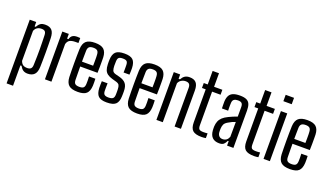

<svg xmlns="http://www.w3.org/2000/svg" viewBox="-84 -1433 3897 2266"><g transform="rotate(20 1864.5 -300.0)"><path d="M55.5 200V-600H136.5V-545H150.5Q167.5 -576.5 189 -592Q210.5 -607.5 251.5 -607.5Q305.5 -607.5 333 -578Q360.5 -548.5 362.5 -481Q363.5 -450.5 364.2 -402.2Q365 -354 365 -300.5Q365 -247 364.2 -198.8Q363.5 -150.5 362.5 -119Q360.5 -52 331.2 -22.2Q302 7.5 248 7.5Q214 7.5 191.5 -7.2Q169 -22 150.5 -55.5H136.5V200ZM221 -53.5Q251 -53.5 266 -67.5Q281 -81.5 282 -113.5Q284.5 -175.5 285.2 -224.2Q286 -273 285.8 -315.2Q285.5 -357.5 284.5 -399.2Q283.5 -441 282 -488.5Q281 -519.5 268 -533.2Q255 -547 224.5 -547Q192.5 -547 170 -532.5Q147.5 -518 136.5 -488.5V-112Q148.5 -79.5 168.5 -66.5Q188.5 -53.5 221 -53.5Z M464.5 0V-600H546V-540.5H563Q572 -574.5 593.8 -588.5Q615.5 -602.5 652 -602.5Q661.5 -602.5 670.8 -601.5Q680 -600.5 689.5 -600.5V-538H653Q607.5 -538 581.5 -523.5Q555.5 -509 546 -472V0Z M877 7.5Q798 7.5 763.8 -23.5Q729.5 -54.5 726 -123.5Q725 -159.5 724.2 -204.2Q723.5 -249 723.5 -296.8Q723.5 -344.5 724 -390.5Q724.5 -436.5 726 -475.5Q729.5 -546.5 764.8 -577Q800 -607.5 876 -607.5Q952.5 -607.5 986 -576.5Q1019.5 -545.5 1022.5 -479Q1023 -467.5 1023.2 -435.2Q1023.5 -403 1023.2 -362.2Q1023 -321.5 1021.5 -284.5H804Q804 -243 804.8 -200.8Q805.5 -158.5 806 -115Q807 -81 823.5 -68Q840 -55 875.5 -55Q911 -55 926.2 -68Q941.5 -81 943 -115Q944 -130 943.8 -156Q943.5 -182 942 -210H1021.5Q1022.5 -193 1023 -166.2Q1023.5 -139.5 1022.5 -123.5Q1019 -53.5 986.2 -23Q953.5 7.5 877 7.5ZM804 -345.5H944Q944.5 -373.5 944.8 -402.2Q945 -431 944.5 -453.8Q944 -476.5 943 -485.5Q941 -519.5 925 -532.8Q909 -546 876 -546Q838 -546 822.5 -531Q807 -516 806 -485.5Q805.5 -451.5 804.8 -416.2Q804 -381 804 -345.5Z M1241 7.5Q1165.5 7.5 1135.2 -23Q1105 -53.5 1102 -123Q1101.5 -145.5 1101.8 -166Q1102 -186.5 1103 -208.5H1175.5Q1174 -178 1174.2 -155Q1174.5 -132 1174.5 -115Q1175 -81 1190.2 -67.8Q1205.5 -54.5 1241 -54.5Q1279 -54.5 1295.5 -67.8Q1312 -81 1313 -115.5Q1313.5 -130 1313.5 -140.5Q1313.5 -151 1313.5 -160.8Q1313.5 -170.5 1313 -182.5Q1312 -218 1303 -234.8Q1294 -251.5 1265.5 -260.5L1210.5 -276Q1171 -287.5 1147.5 -304.8Q1124 -322 1113.2 -349.8Q1102.5 -377.5 1101 -421.5Q1100.5 -439.5 1100.5 -451.2Q1100.5 -463 1101 -476Q1103 -546 1134.8 -576.8Q1166.5 -607.5 1245.5 -607.5Q1320 -607.5 1351.2 -577.8Q1382.5 -548 1385 -477Q1385 -466.5 1385 -438.8Q1385 -411 1383 -393H1309Q1310 -409 1310 -426.5Q1310 -444 1310 -459.8Q1310 -475.5 1309.5 -486.5Q1309 -520 1295.2 -532.8Q1281.5 -545.5 1245.5 -545.5Q1209.5 -545.5 1195.2 -532.8Q1181 -520 1180 -486Q1180 -477 1179.5 -462Q1179 -447 1179 -429.5Q1180 -394 1188 -372.5Q1196 -351 1227.5 -342L1279.5 -328.5Q1335.5 -314 1362 -281.8Q1388.5 -249.5 1388.5 -185Q1388.5 -167 1388.5 -153.2Q1388.5 -139.5 1387.5 -121Q1385.5 -52.5 1353.2 -22.5Q1321 7.5 1241 7.5Z M1623 7.5Q1544 7.5 1509.8 -23.5Q1475.5 -54.5 1472 -123.5Q1471 -159.5 1470.2 -204.2Q1469.5 -249 1469.5 -296.8Q1469.5 -344.5 1470 -390.5Q1470.5 -436.5 1472 -475.5Q1475.5 -546.5 1510.8 -577Q1546 -607.5 1622 -607.5Q1698.5 -607.5 1732 -576.5Q1765.5 -545.5 1768.5 -479Q1769 -467.5 1769.2 -435.2Q1769.5 -403 1769.2 -362.2Q1769 -321.5 1767.5 -284.5H1550Q1550 -243 1550.8 -200.8Q1551.5 -158.5 1552 -115Q1553 -81 1569.5 -68Q1586 -55 1621.5 -55Q1657 -55 1672.2 -68Q1687.5 -81 1689 -115Q1690 -130 1689.8 -156Q1689.5 -182 1688 -210H1767.5Q1768.5 -193 1769 -166.2Q1769.5 -139.5 1768.5 -123.5Q1765 -53.5 1732.2 -23Q1699.5 7.5 1623 7.5ZM1550 -345.5H1690Q1690.5 -373.5 1690.8 -402.2Q1691 -431 1690.5 -453.8Q1690 -476.5 1689 -485.5Q1687 -519.5 1671 -532.8Q1655 -546 1622 -546Q1584 -546 1568.5 -531Q1553 -516 1552 -485.5Q1551.5 -451.5 1550.8 -416.2Q1550 -381 1550 -345.5Z M1864.5 0V-600H1944.5V-545H1962Q1979 -576 2002.5 -591.8Q2026 -607.5 2063 -607.5Q2118.5 -607.5 2145.2 -577.5Q2172 -547.5 2172.5 -481V0H2093V-487Q2092.5 -519 2078.5 -533Q2064.5 -547 2034 -547Q2005 -547 1979.8 -531.5Q1954.5 -516 1944.5 -488.5V0Z M2434 7.5Q2353.5 7.5 2321 -22.5Q2288.5 -52.5 2288.5 -124.5L2288 -538H2241V-600H2290.5V-770H2370.5V-600H2474.5V-538H2368L2368.5 -115.5Q2368.5 -79.5 2381.8 -66.8Q2395 -54 2435.5 -54Q2450.5 -54 2461.2 -54.8Q2472 -55.5 2486.5 -57V2.5Q2474.5 4.5 2461.8 6Q2449 7.5 2434 7.5Z M2653.5 6.5Q2598 6.5 2567.5 -22.8Q2537 -52 2532.5 -111.5Q2532 -124 2531.5 -136.2Q2531 -148.5 2531.5 -161Q2533.5 -197 2544.8 -225.5Q2556 -254 2581 -277.5Q2606 -301 2650 -322Q2673.5 -333.5 2700.5 -345Q2727.5 -356.5 2753.5 -365V-484Q2753.5 -517 2739.8 -531.5Q2726 -546 2690.5 -546Q2660.5 -546 2642.5 -533.5Q2624.5 -521 2623 -489Q2622 -474 2621.8 -454.8Q2621.5 -435.5 2622 -418.2Q2622.5 -401 2623 -391.5H2545Q2544.5 -413 2544 -435.5Q2543.5 -458 2544 -479Q2546 -523 2561 -551.5Q2576 -580 2608.2 -593.8Q2640.5 -607.5 2694 -607.5Q2747.5 -607.5 2777.5 -593.2Q2807.5 -579 2819.8 -548Q2832 -517 2832 -468L2831.5 0H2752V-55.5H2741Q2728 -26.5 2710.2 -10Q2692.5 6.5 2653.5 6.5ZM2674.5 -53.5Q2703 -53.5 2722.5 -68Q2742 -82.5 2752.5 -110L2753.5 -297.5Q2733.5 -291.5 2712.5 -282Q2691.5 -272.5 2665.5 -256.5Q2633 -238 2622.8 -214.8Q2612.5 -191.5 2611.5 -161Q2611 -147.5 2611.2 -137Q2611.5 -126.5 2612 -116Q2614.5 -87 2630.8 -70.2Q2647 -53.5 2674.5 -53.5Z M3093.5 7.5Q3013 7.5 2980.5 -22.5Q2948 -52.5 2948 -124.5L2947.5 -538H2900.5V-600H2950V-770H3030V-600H3134V-538H3027.5L3028 -115.5Q3028 -79.5 3041.2 -66.8Q3054.5 -54 3095 -54Q3110 -54 3120.8 -54.8Q3131.5 -55.5 3146 -57V2.5Q3134 4.5 3121.2 6Q3108.5 7.5 3093.5 7.5Z M3197 -720V-800H3302V-720ZM3210 0V-600H3289.5V0Z M3543 7.5Q3464 7.5 3429.8 -23.5Q3395.5 -54.5 3392 -123.5Q3391 -159.5 3390.2 -204.2Q3389.5 -249 3389.5 -296.8Q3389.5 -344.5 3390 -390.5Q3390.5 -436.5 3392 -475.5Q3395.5 -546.5 3430.8 -577Q3466 -607.5 3542 -607.5Q3618.5 -607.5 3652 -576.5Q3685.5 -545.5 3688.5 -479Q3689 -467.5 3689.2 -435.2Q3689.5 -403 3689.2 -362.2Q3689 -321.5 3687.5 -284.5H3470Q3470 -243 3470.8 -200.8Q3471.5 -158.5 3472 -115Q3473 -81 3489.5 -68Q3506 -55 3541.5 -55Q3577 -55 3592.2 -68Q3607.5 -81 3609 -115Q3610 -130 3609.8 -156Q3609.5 -182 3608 -210H3687.5Q3688.5 -193 3689 -166.2Q3689.5 -139.5 3688.5 -123.5Q3685 -53.5 3652.2 -23Q3619.5 7.5 3543 7.5ZM3470 -345.5H3610Q3610.5 -373.5 3610.8 -402.2Q3611 -431 3610.5 -453.8Q3610 -476.5 3609 -485.5Q3607 -519.5 3591 -532.8Q3575 -546 3542 -546Q3504 -546 3488.5 -531Q3473 -516 3472 -485.5Q3471.5 -451.5 3470.8 -416.2Q3470 -381 3470 -345.5Z"/></g></svg>

Font: Big Shoulders Text Thin
Style: Regular
Weight: 400
Version: Version 2.002